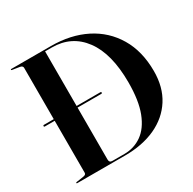

<svg xmlns="http://www.w3.org/2000/svg" viewBox="-154 -859 1025 1019"><g transform="rotate(-30 358.0 -350.0)"><path d="M34 -3Q34 -6.5 39.5 -7L82.5 -13.5Q100 -16 100 -27.5V-346.5H39.5Q34.5 -346.5 34.5 -351.5Q34.5 -356.5 39.5 -356.5H100V-671Q100 -683.5 83 -686.5L38.5 -693.5Q34 -694 34 -697Q34 -700 38.5 -700H280.5Q401 -700 492.8 -653.8Q584.5 -607.5 636.2 -520.5Q688 -433.5 688 -312Q688 -213.5 643.5 -143.8Q599 -74 518.8 -37Q438.5 0 332 0H38.5Q34 0 34 -3ZM332 -9Q392 -9 439.2 -42.2Q486.5 -75.5 513.8 -145.8Q541 -216 541 -327.5Q541 -503.5 471.5 -597.2Q402 -691 281 -691H240V-356.5H386Q391 -356.5 391 -351.5Q391 -346.5 386 -346.5H240V-27.5Q240 -9 259 -9Z"/></g></svg>

Font: Fraunces 144pt SemiBold
Style: Regular
Weight: 600
Version: Version 1.000;[0bf87f6ff]